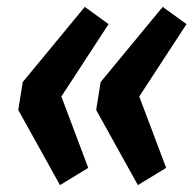

<svg xmlns="http://www.w3.org/2000/svg" viewBox="-20 -564 564 557"><path d="M226 -544 295 -494 158 -284 236 -77 154 -27 33 -245 46 -326ZM452 -544 521 -494 384 -284 462 -77 380 -27 259 -245 272 -326Z"/></svg>

Font: Fira Sans Extra Condensed Medium
Style: Italic
Weight: 500
Width: 3
Italic angle: -8°
Designer: Carrois Corporate & Edenspiekermann AG
Foundry: Carrois Corporate GbR & Edenspiekermann AG
Version: Version 4.203